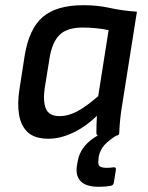

<svg xmlns="http://www.w3.org/2000/svg" viewBox="-20 -522 570 739"><path d="M167 12Q115 12 88 -12Q61 -36 53.5 -79.5Q46 -123 55 -179L75 -308Q92 -412 145 -457Q198 -502 301 -502Q356 -502 402.5 -491.5Q449 -481 507 -477L451 -123Q446 -95 443 -66.5Q440 -38 439 -11Q439 0 427 0H361Q351 0 351 -11Q351 -26 351.5 -42.5Q352 -59 353 -76Q308 -33 259.5 -10.5Q211 12 167 12ZM210 -75Q242 -75 276.5 -93Q311 -111 358 -152L398 -406Q376 -411 348.5 -413.5Q321 -416 299 -416Q238 -416 209.5 -388Q181 -360 171 -300L152 -182Q145 -133 156.5 -104Q168 -75 210 -75ZM361 197Q311 197 290.5 175.5Q270 154 276 116L279 99Q286 57 320 25.5Q354 -6 416 -25L437 -6Q399 17 382 36Q365 55 360 81L359 92Q356 111 363.5 117.5Q371 124 391 124Q399 124 404.5 123.5Q410 123 416 122Q421 121 424 123.5Q427 126 426 132L418 182Q416 191 407 193Q396 195 385 196Q374 197 361 197Z"/></svg>

Font: Sofia Sans SemiBold
Style: Italic
Weight: 600
Italic angle: -9°
Designer: Botio Nikoltchev, Ani Petrova
Foundry: lettersoup
Version: Version 4.100-B